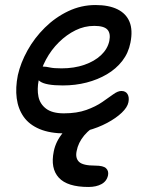

<svg xmlns="http://www.w3.org/2000/svg" viewBox="-20 -521 604 764"><path d="M241 10Q179 10 137.5 -7.5Q96 -25 74 -56.5Q52 -88 46.5 -130Q41 -172 51 -222Q62 -271 89.5 -320.5Q117 -370 158.5 -411Q200 -452 251.5 -476.5Q303 -501 360 -501Q413 -501 447.5 -484Q482 -467 495.5 -434Q509 -401 499 -351Q491 -310 466.5 -278.5Q442 -247 405.5 -225.5Q369 -204 324.5 -192.5Q280 -181 230 -181Q162 -181 139.5 -197Q117 -213 121 -233Q123 -245 130 -250.5Q137 -256 152 -256Q163 -256 178.5 -252.5Q194 -249 225 -249Q275 -249 315.5 -263Q356 -277 382 -301.5Q408 -326 415 -358Q421 -388 407.5 -403Q394 -418 355 -418Q316 -418 280.5 -400.5Q245 -383 214.5 -353Q184 -323 163 -284Q142 -245 134 -202Q127 -166 133 -136.5Q139 -107 163.5 -88.5Q188 -70 234 -70Q286 -70 323.5 -83.5Q361 -97 387 -115Q413 -133 431 -146Q449 -159 463 -159Q480 -159 487.5 -146.5Q495 -134 491 -114Q487 -94 464.5 -72.5Q442 -51 406.5 -32Q371 -13 328.5 -1.5Q286 10 241 10ZM332 223Q248 223 214 186Q180 149 194 81Q202 41 231 6.5Q260 -28 301 -49Q342 -70 386 -70Q396 -70 401.5 -65Q407 -60 406 -51Q404 -44 399 -39Q394 -34 377 -27Q339 -11 315 18Q291 47 285 80Q279 108 294.5 123Q310 138 359 138Q391 138 402 148.5Q413 159 410 176Q405 200 384 211.5Q363 223 332 223Z"/></svg>

Font: Shantell Sans
Style: Italic
Weight: 400
Italic angle: -11°
Designer: Stephen Nixon, Anya Danilova, Shantell Martin
Foundry: Arrow Type
Version: Version 1.011;[c5ecc13dd]